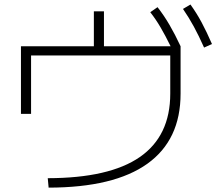

<svg xmlns="http://www.w3.org/2000/svg" viewBox="-20 -818 978 854"><path d="M737.3 -401.4V-571.3H118.2V-311.5H73.2V-612.3H397.5V-767.6H442.4V-612.3H738.8Q715.3 -660.2 694.3 -696Q673.3 -731.9 648.4 -763.7L680.7 -786.1Q710 -748.5 734.1 -707Q758.3 -665.5 783.2 -612.3V-401.4Q783.2 -195.3 635.3 -89.6Q487.3 16.1 196.3 16.6L192.4 -25.4Q466.8 -25.9 602.1 -119.6Q737.3 -213.4 737.3 -401.4ZM793.9 -778.3 827.1 -797.9Q854.5 -759.8 876.7 -718.5Q898.9 -677.2 922.9 -622.1L887.7 -606.4Q864.3 -659.2 842 -700Q819.8 -740.7 793.9 -778.3Z"/></svg>

Font: Pretendard JP ExtraLight
Style: Regular
Weight: 200
Designer: Base glyphs from Inter by Rasmus Andersson; Hangeul glyphs from Noto Sans CJK(Source Han Sans) by Jang Soo-young and Kan
Foundry: Kil Hyung-jin
Version: Version 1.309